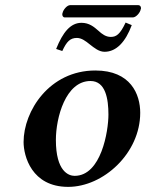

<svg xmlns="http://www.w3.org/2000/svg" viewBox="-20 -719 570 749"><path d="M498 -651C511 -651 527 -670 529 -683C530 -685 530 -686 530 -687C530 -693 527 -699 518 -699H254C241 -699 226 -680 224 -668C223 -666 223 -665 223 -663C223 -657 226 -651 233 -651ZM412 -575C393 -575 378 -586 364 -599C347 -614 328 -630 298 -630C255 -630 225 -593 199 -528L223 -520C240 -557 254 -571 280 -571C298 -571 314 -559 330 -546C348 -532 366 -517 388 -517C434 -517 470 -556 494 -621L470 -631C448 -584 433 -575 412 -575ZM72 -165C72 -111 103 10 246 10C383 10 527 -121 527 -279C527 -351 490 -444 352 -444C172 -444 72 -285 72 -165ZM198 -173C198 -260 236 -403 333 -403C392 -403 403 -333 403 -272C403 -208 375 -33 271 -33C248 -33 198 -50 198 -173Z"/></svg>

Font: Linux Libertine O
Style: Bold Italic
Weight: 700
Italic angle: -11.5°
Designer: Philipp H. Poll
Foundry: Philipp H. Poll
Version: Version 4.1.0